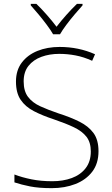

<svg xmlns="http://www.w3.org/2000/svg" viewBox="-20 -1061 584 998"><path d="M492 -275Q492 -211 459.5 -168.5Q427 -126 372 -104.5Q317 -83 249 -83Q182 -83 136.5 -92Q91 -101 55 -113V-154Q94 -139 143 -129Q192 -119 252 -119Q308 -119 353 -135.5Q398 -152 425 -186.5Q452 -221 452 -274Q452 -321 429.5 -350Q407 -379 364 -399.5Q321 -420 259 -441Q201 -460 156.5 -483Q112 -506 87.5 -542Q63 -578 63 -637Q63 -696 93.5 -736Q124 -776 175 -796.5Q226 -817 290 -817Q389 -817 474 -779L459 -745Q415 -765 372.5 -773Q330 -781 288 -781Q237 -781 195 -765.5Q153 -750 128 -718.5Q103 -687 103 -638Q103 -587 126 -557Q149 -527 189.5 -508.5Q230 -490 283 -472Q346 -452 393 -428.5Q440 -405 466 -369.5Q492 -334 492 -275ZM256 -883Q244 -904 223.5 -931.5Q203 -959 180.5 -986Q158 -1013 140 -1033V-1041H169Q196 -1015 224 -983Q252 -951 274 -922Q296 -951 324.5 -983Q353 -1015 380 -1041H409V-1033Q391 -1013 368 -986Q345 -959 324.5 -931.5Q304 -904 292 -883Z"/></svg>

Font: Noto Sans Telugu UI ExtraLight
Style: Regular
Weight: 200
Designer: Jelle Bosma - Monotype Design Team
Foundry: Monotype Imaging Inc.
Version: Version 2.005; ttfautohint (v1.8.4.7-5d5b)